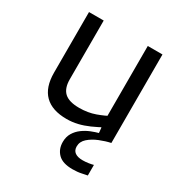

<svg xmlns="http://www.w3.org/2000/svg" viewBox="-166 -609 870 928"><g transform="rotate(30 269.0 -145.0)"><path d="M62 -156V-494H144V-166Q144 -116 169.5 -92.5Q195 -69 252 -69Q300 -69 340.5 -83.5Q381 -98 412 -116V-52Q377 -33 346.5 -19.5Q316 -6 286.5 1Q257 8 226 8Q145 8 103.5 -33Q62 -74 62 -156ZM472 -494V0H397L393 -41H390V-494ZM472 0Q443 6 411 19Q379 32 357 51.5Q335 71 335 98Q335 120 350 131Q365 142 393 142Q409 142 425.5 139.5Q442 137 452 134V193Q445 194 422.5 199Q400 204 372 204Q317 204 291.5 178.5Q266 153 266 113Q266 84 279 62.5Q292 41 312.5 26Q333 11 355.5 2Q378 -7 398.5 -12.5Q419 -18 432 -20Z"/></g></svg>

Font: Blinker
Style: Regular
Weight: 400
Designer: Juergen Huber
Foundry: supertype
Version: 1.017